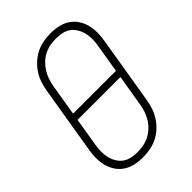

<svg xmlns="http://www.w3.org/2000/svg" viewBox="-221 -838 941 941"><g transform="rotate(-45 250.0 -367.5)"><path d="M200 8Q200 8 199.5 8Q199 8 199 8Q171 8 144.5 2Q118 -4 96.5 -18.5Q75 -33 61 -54.5Q47 -76 40.5 -101.5Q34 -127 34.5 -155Q35 -183 40 -210L97 -555Q101 -580 109 -604.5Q117 -629 131.5 -651.5Q146 -674 166.5 -692.5Q187 -711 210.5 -722.5Q234 -734 259.5 -738.5Q285 -743 310 -743Q310 -743 310 -743Q310 -743 310 -743Q338 -743 364.5 -737Q391 -731 412.5 -716.5Q434 -702 448 -680.5Q462 -659 468.5 -633.5Q475 -608 474.5 -580Q474 -552 469 -525L412 -180Q408 -155 400 -130.5Q392 -106 377.5 -83.5Q363 -61 343 -42.5Q323 -24 299 -12.5Q275 -1 249.5 3.5Q224 8 200 8ZM406 -386 430 -531Q434 -552 434.5 -574Q435 -596 430.5 -616.5Q426 -637 415.5 -655Q405 -673 389 -685Q373 -697 352 -701.5Q331 -706 309 -706Q289 -706 268 -702Q247 -698 227.5 -688Q208 -678 192 -662.5Q176 -647 164.5 -628.5Q153 -610 146.5 -590Q140 -570 136 -549L109 -386ZM200 -29Q220 -29 241 -33Q262 -37 281.5 -47Q301 -57 317.5 -72.5Q334 -88 345 -106.5Q356 -125 363 -145Q370 -165 373 -186L400 -349H103L79 -204Q75 -183 74.5 -161Q74 -139 78.5 -118.5Q83 -98 93.5 -80Q104 -62 120 -50Q136 -38 157 -33.5Q178 -29 200 -29Z"/></g></svg>

Font: Iosevka SS04 Extralight
Style: Italic
Weight: 200
Italic angle: -9°
Monospace: yes
Designer: Belleve Invis
Foundry: Belleve Invis
Version: Version 19.0.0; ttfautohint (v1.8.4)